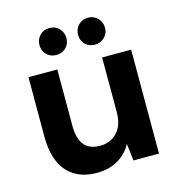

<svg xmlns="http://www.w3.org/2000/svg" viewBox="-106 -790 831 894"><g transform="rotate(-15 310.0 -342.5)"><path d="M253 12Q191 12 147.5 -14Q104 -40 81.5 -90.5Q59 -141 59 -215V-501H198V-228Q198 -169 222.5 -137.5Q247 -106 300 -106Q333 -106 359 -121.5Q385 -137 399.5 -166Q414 -195 414 -237V-501H554V0H431L421 -82Q398 -39 355 -13.5Q312 12 253 12ZM212 -567Q184 -567 165.5 -585.5Q147 -604 147 -631Q147 -659 165.5 -678Q184 -697 212 -697Q240 -697 258.5 -678Q277 -659 277 -631Q277 -604 258.5 -585.5Q240 -567 212 -567ZM398 -567Q370 -567 351.5 -585.5Q333 -604 333 -631Q333 -659 351.5 -678Q370 -697 398 -697Q425 -697 444 -678Q463 -659 463 -631Q463 -604 444 -585.5Q425 -567 398 -567Z"/></g></svg>

Font: DM Sans 18pt ExtraBold
Style: Regular
Weight: 800
Designer: Colophon Foundry, Jonny Pinhorn
Foundry: Colophon Foundry
Version: Version 4.004;gftools[0.9.30]